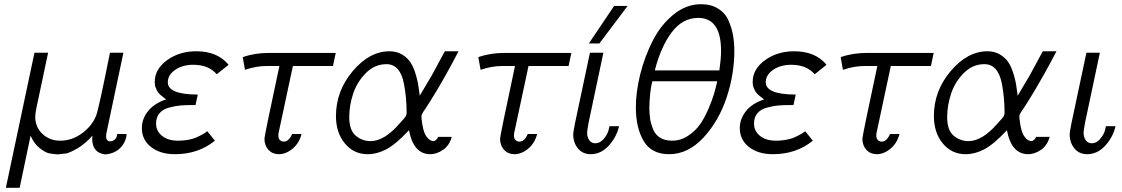

<svg xmlns="http://www.w3.org/2000/svg" viewBox="-20 -723 5317 910"><path d="M7.8 167 143.1 -472.2 144 -473.1H208Q193.8 -403.3 176.5 -324.2Q159.2 -245.1 153.1 -214.1Q147 -183.1 147 -169.9Q147 -120.1 181.4 -88.1Q215.8 -56.2 266.1 -56.2Q321.3 -56.2 369.1 -91.6Q417 -127 436 -175.8Q448.2 -208 501 -472.2V-473.1H564.9L483.9 -89.8Q482.9 -85 482.9 -77.1Q482.9 -53.2 502 -53.2Q514.2 -53.2 524.2 -62Q534.2 -70.8 535.2 -87.9H580.1Q578.1 -51.8 551.5 -23.4Q524.9 4.9 479 8.8Q417 2 417 -65.9Q417 -67.9 417.5 -72.5Q418 -77.1 418 -80.1Q383.8 -41 346.4 -19.5Q309.1 2 293 4.4Q276.9 6.8 252 8.8Q229 6.8 211.9 3.4Q194.8 0 168 -21Q141.1 -42 125 -80.1L73.2 167Z M652.3 -116.2Q652.3 -159.2 681.4 -196Q710.4 -232.9 767.6 -252Q766.6 -252.9 761 -257.1Q755.4 -261.2 753.4 -262.7Q751.5 -264.2 746.1 -268.6Q740.7 -272.9 737.5 -275.9Q734.4 -278.8 730 -284.4Q725.6 -290 723.6 -294.9Q721.7 -299.8 718.5 -306.4Q715.3 -313 714.4 -320.1Q713.4 -327.1 713.4 -335Q713.4 -395 771.5 -437.5Q829.6 -480 910.6 -480Q1010.7 -480 1063.5 -416L1007.3 -371.1Q968.3 -416 896.5 -416Q845.7 -416 810.5 -392.1Q775.4 -368.2 775.4 -333Q775.4 -276.9 908.7 -274.9Q914.6 -274.9 917.5 -274.9L906.7 -225.1H891.6Q858.4 -225.1 835 -223.1Q811.5 -221.2 781.5 -213.1Q751.5 -205.1 735.6 -186Q719.7 -167 719.7 -137.2Q719.7 -102.1 748 -79.1Q776.4 -56.2 823.7 -56.2Q840.8 -56.2 856.7 -58.1Q872.6 -60.1 886 -63.5Q899.4 -66.9 909.4 -71Q919.4 -75.2 929.4 -80.6Q939.5 -85.9 944.1 -88.4Q948.7 -90.8 955.6 -96.2L962.4 -101.1L998.5 -56.2Q920.4 7.8 808.6 7.8Q739.7 7.8 696 -26.1Q652.3 -60.1 652.3 -116.2Z M1130.4 -452.1Q1186.5 -472.2 1255.4 -472.2H1571.3L1558.1 -410.2H1368.2L1301.3 -97.2Q1301.3 -97.2 1300.3 -94.2Q1300.3 -92.3 1299.8 -88.6Q1299.3 -85 1299.3 -81.1Q1299.3 -65.9 1307.1 -58.8Q1314.9 -51.8 1325.2 -51.8Q1337.4 -51.8 1346.7 -60.8Q1356 -69.8 1360.4 -79.1L1364.3 -87.9H1409.2Q1397.9 -43.9 1366.5 -18.1Q1335 7.8 1301.3 7.8Q1271.5 7.8 1252.4 -12.7Q1233.4 -33.2 1233.4 -65.9Q1233.4 -79.1 1304.2 -410.2H1244.1Q1194.3 -410.2 1141.1 -392.1Z M1572.3 -172.9Q1572.3 -292 1651.9 -386Q1731.4 -480 1826.2 -480Q1859.4 -480 1884.8 -465.1Q1910.2 -450.2 1924.3 -429.2Q1938.5 -408.2 1948 -378.2Q1957.5 -348.1 1961.4 -325.7Q1965.3 -303.2 1968.3 -278.8Q1969.2 -272 1969.2 -269L2025.4 -363.8L2088.4 -480H2153.3Q2122.6 -420.9 2095.5 -372.6Q2068.4 -324.2 2050.8 -295.2Q2033.2 -266.1 2019.3 -243.7Q2005.4 -221.2 1997.8 -210.2Q1990.2 -199.2 1985.4 -191.7Q1980.5 -184.1 1979 -179.9Q1977.5 -175.8 1977.5 -171.9Q1977.5 -167 1978 -159.4Q1978.5 -151.9 1981.9 -131.8Q1985.4 -111.8 1990.7 -96.4Q1996.1 -81.1 2007.8 -68.1Q2019.5 -55.2 2034.2 -54.2Q2040 -54.2 2045.7 -59.1Q2051.3 -64 2054.2 -68.8L2056.2 -74.2H2121.1Q2109.9 -33.2 2079.6 -12.7Q2049.3 7.8 2019.5 7.8Q1939.5 7.8 1918.5 -106Q1857.4 -40 1810.5 -15.1Q1766.6 7.8 1723.1 7.8Q1656.2 7.8 1614.3 -43.5Q1572.3 -94.7 1572.3 -172.9ZM1635.3 -168Q1635.3 -106 1665.8 -80.1Q1696.3 -54.2 1736.3 -54.2Q1801.3 -54.2 1873.5 -137.2Q1877.4 -142.1 1882.8 -147.9Q1888.2 -153.8 1890.9 -156.5Q1893.6 -159.2 1896.5 -163.1Q1899.4 -167 1900.9 -168.9Q1902.3 -170.9 1903.8 -173.8Q1905.3 -176.8 1905.8 -179Q1906.2 -181.2 1906.7 -183.6Q1907.2 -186 1907.2 -189Q1907.2 -260.7 1894.5 -326.2Q1876.5 -418.9 1811.5 -418.9Q1756.3 -418.9 1714.4 -377Q1672.4 -335 1653.8 -279.1Q1635.3 -223.1 1635.3 -168Z M2247.1 -452.1Q2303.2 -472.2 2372.1 -472.2H2688L2674.8 -410.2H2484.9L2418 -97.2Q2418 -97.2 2417 -94.2Q2417 -92.3 2416.5 -88.6Q2416 -85 2416 -81.1Q2416 -65.9 2423.8 -58.8Q2431.6 -51.8 2441.9 -51.8Q2454.1 -51.8 2463.4 -60.8Q2472.7 -69.8 2477.1 -79.1L2481 -87.9H2525.9Q2514.6 -43.9 2483.2 -18.1Q2451.7 7.8 2418 7.8Q2388.2 7.8 2369.1 -12.7Q2350.1 -33.2 2350.1 -65.9Q2350.1 -79.1 2420.9 -410.2H2360.8Q2311 -410.2 2257.8 -392.1Z M2696.8 -86.9Q2696.8 -95.7 2705.1 -138.2L2775.9 -472.2V-473.1H2839.8L2770 -143.1Q2763.2 -106 2762.7 -95.2Q2762.7 -72.3 2773.2 -58.1Q2783.7 -43.9 2800.8 -43.9Q2823.7 -43.9 2840.8 -64Q2857.9 -84 2863.8 -104L2868.7 -125H2914.1Q2902.8 -74.2 2865.7 -33.2Q2828.6 7.8 2779.8 7.8Q2741.7 7.8 2719.2 -19.5Q2696.8 -46.9 2696.8 -86.9ZM2771 -517.1 2890.6 -694.8H2954.6L2820.8 -517.1Z M2993.7 -213.9Q2993.7 -288.1 3014.6 -371.6Q3035.6 -455.1 3073.7 -530Q3111.8 -605 3172.1 -654.1Q3232.4 -703.1 3302.7 -703.1Q3350.6 -703.1 3384.5 -681.6Q3418.5 -660.2 3433.6 -624Q3448.7 -587.9 3454.6 -554Q3460.4 -520 3460.4 -481Q3460.4 -372.1 3424.1 -261.5Q3387.7 -150.9 3314.7 -71.5Q3241.7 7.8 3151.4 7.8Q3067.4 7.8 3030.5 -54.9Q2993.7 -117.7 2993.7 -213.9ZM3057.6 -214.8Q3057.6 -182.6 3061.5 -158.7Q3065.4 -134.8 3075.9 -109.4Q3086.4 -84 3109.1 -70.1Q3131.8 -56.2 3165.5 -56.2Q3205.6 -56.2 3240 -78.6Q3274.4 -101.1 3296.4 -131.6Q3318.4 -162.1 3336.9 -205.1Q3355.5 -248 3364 -277.6Q3372.6 -307.1 3379.4 -337.9H3071.8Q3059.6 -292 3057.6 -214.8ZM3083.5 -389.2H3389.6Q3397.5 -445.3 3397.5 -481.9Q3397.5 -637.7 3289.6 -638.2Q3215.3 -638.2 3163.8 -570.1Q3112.3 -502 3083.5 -389.2Z M3486.3 -116.2Q3486.3 -159.2 3515.4 -196Q3544.4 -232.9 3601.6 -252Q3600.6 -252.9 3595 -257.1Q3589.4 -261.2 3587.4 -262.7Q3585.4 -264.2 3580.1 -268.6Q3574.7 -272.9 3571.5 -275.9Q3568.4 -278.8 3564 -284.4Q3559.6 -290 3557.6 -294.9Q3555.7 -299.8 3552.5 -306.4Q3549.3 -313 3548.3 -320.1Q3547.4 -327.1 3547.4 -335Q3547.4 -395 3605.5 -437.5Q3663.6 -480 3744.6 -480Q3844.7 -480 3897.5 -416L3841.3 -371.1Q3802.2 -416 3730.5 -416Q3679.7 -416 3644.5 -392.1Q3609.4 -368.2 3609.4 -333Q3609.4 -276.9 3742.7 -274.9Q3748.5 -274.9 3751.5 -274.9L3740.7 -225.1H3725.6Q3692.4 -225.1 3668.9 -223.1Q3645.5 -221.2 3615.5 -213.1Q3585.4 -205.1 3569.6 -186Q3553.7 -167 3553.7 -137.2Q3553.7 -102.1 3582 -79.1Q3610.4 -56.2 3657.7 -56.2Q3674.8 -56.2 3690.7 -58.1Q3706.5 -60.1 3720 -63.5Q3733.4 -66.9 3743.4 -71Q3753.4 -75.2 3763.4 -80.6Q3773.4 -85.9 3778.1 -88.4Q3782.7 -90.8 3789.6 -96.2L3796.4 -101.1L3832.5 -56.2Q3754.4 7.8 3642.6 7.8Q3573.7 7.8 3530 -26.1Q3486.3 -60.1 3486.3 -116.2Z M3964.4 -452.1Q4020.5 -472.2 4089.4 -472.2H4405.3L4392.1 -410.2H4202.1L4135.3 -97.2Q4135.3 -97.2 4134.3 -94.2Q4134.3 -92.3 4133.8 -88.6Q4133.3 -85 4133.3 -81.1Q4133.3 -65.9 4141.1 -58.8Q4148.9 -51.8 4159.2 -51.8Q4171.4 -51.8 4180.7 -60.8Q4189.9 -69.8 4194.3 -79.1L4198.2 -87.9H4243.2Q4231.9 -43.9 4200.4 -18.1Q4168.9 7.8 4135.3 7.8Q4105.5 7.8 4086.4 -12.7Q4067.4 -33.2 4067.4 -65.9Q4067.4 -79.1 4138.2 -410.2H4078.1Q4028.3 -410.2 3975.1 -392.1Z M4406.2 -172.9Q4406.2 -292 4485.8 -386Q4565.4 -480 4660.2 -480Q4693.4 -480 4718.8 -465.1Q4744.1 -450.2 4758.3 -429.2Q4772.5 -408.2 4782 -378.2Q4791.5 -348.1 4795.4 -325.7Q4799.3 -303.2 4802.2 -278.8Q4803.2 -272 4803.2 -269L4859.4 -363.8L4922.4 -480H4987.3Q4956.5 -420.9 4929.4 -372.6Q4902.3 -324.2 4884.8 -295.2Q4867.2 -266.1 4853.3 -243.7Q4839.4 -221.2 4831.8 -210.2Q4824.2 -199.2 4819.3 -191.7Q4814.5 -184.1 4813 -179.9Q4811.5 -175.8 4811.5 -171.9Q4811.5 -167 4812 -159.4Q4812.5 -151.9 4815.9 -131.8Q4819.3 -111.8 4824.7 -96.4Q4830.1 -81.1 4841.8 -68.1Q4853.5 -55.2 4868.2 -54.2Q4874 -54.2 4879.6 -59.1Q4885.3 -64 4888.2 -68.8L4890.1 -74.2H4955.1Q4943.8 -33.2 4913.6 -12.7Q4883.3 7.8 4853.5 7.8Q4773.4 7.8 4752.4 -106Q4691.4 -40 4644.5 -15.1Q4600.6 7.8 4557.1 7.8Q4490.2 7.8 4448.2 -43.5Q4406.2 -94.7 4406.2 -172.9ZM4469.2 -168Q4469.2 -106 4499.8 -80.1Q4530.3 -54.2 4570.3 -54.2Q4635.3 -54.2 4707.5 -137.2Q4711.4 -142.1 4716.8 -147.9Q4722.2 -153.8 4724.9 -156.5Q4727.5 -159.2 4730.5 -163.1Q4733.4 -167 4734.9 -168.9Q4736.3 -170.9 4737.8 -173.8Q4739.3 -176.8 4739.7 -179Q4740.2 -181.2 4740.7 -183.6Q4741.2 -186 4741.2 -189Q4741.2 -260.7 4728.5 -326.2Q4710.4 -418.9 4645.5 -418.9Q4590.3 -418.9 4548.3 -377Q4506.3 -335 4487.8 -279.1Q4469.2 -223.1 4469.2 -168Z M5049.8 -86.9Q5049.8 -95.7 5058.1 -138.2L5128.9 -472.2V-473.1H5192.9L5123 -143.1Q5116.2 -106 5115.7 -95.2Q5115.7 -72.3 5126.2 -58.1Q5136.7 -43.9 5153.8 -43.9Q5176.8 -43.9 5193.8 -64Q5210.9 -84 5216.8 -104L5221.7 -125H5267.1Q5255.9 -74.2 5218.8 -33.2Q5181.6 7.8 5132.8 7.8Q5094.7 7.8 5072.3 -19.5Q5049.8 -46.9 5049.8 -86.9Z"/></svg>

Font: CMU Bright
Style: Oblique
Weight: 500
Italic angle: -12°
Version: Version 0.7.0